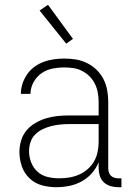

<svg xmlns="http://www.w3.org/2000/svg" viewBox="-20 -772 540 800"><path d="M214 8Q184 8 154.5 0Q125 -8 103 -29Q81 -50 71 -79Q61 -108 61 -138Q61 -163 68 -186.5Q75 -210 90.5 -228.5Q106 -247 127.5 -259.5Q149 -272 172 -279Q195 -286 219.5 -288.5Q244 -291 268 -291H391V-348Q391 -367 387.5 -386Q384 -405 375.5 -422.5Q367 -440 353.5 -453.5Q340 -467 323 -476Q306 -485 287 -488Q268 -491 248 -491Q223 -491 198 -486Q173 -481 152.5 -466.5Q132 -452 119.5 -429Q107 -406 107 -381H67Q67 -403 74 -424Q81 -445 93.5 -463Q106 -481 124 -494Q142 -507 162.5 -514.5Q183 -522 204.5 -525Q226 -528 248 -528Q273 -528 297 -524Q321 -520 343 -509Q365 -498 382.5 -481Q400 -464 411 -442.5Q422 -421 426.5 -396.5Q431 -372 431 -348V-71Q431 -63 433.5 -54.5Q436 -46 442 -40Q448 -34 456.5 -31.5Q465 -29 473 -29H486V8H473Q457 8 441 3.5Q425 -1 413 -12Q401 -23 396 -39Q391 -55 391 -71V-96Q381 -71 362.5 -50Q344 -29 320 -16Q296 -3 269 2.5Q242 8 214 8ZM227 -29Q248 -29 269 -32.5Q290 -36 309.5 -44.5Q329 -53 345 -67Q361 -81 371.5 -99Q382 -117 386.5 -138Q391 -159 391 -180V-255H268Q249 -255 230 -253Q211 -251 193 -246.5Q175 -242 157.5 -233.5Q140 -225 126.5 -211.5Q113 -198 107 -179.5Q101 -161 101 -142Q101 -118 110 -95Q119 -72 137 -56Q155 -40 179 -34.5Q203 -29 227 -29ZM256 -590 145 -728 180 -752 284 -610Z"/></svg>

Font: Iosevka SS18 Extralight
Style: Regular
Weight: 200
Monospace: yes
Designer: Belleve Invis
Foundry: Belleve Invis
Version: Version 25.1.1; ttfautohint (v1.8.4)